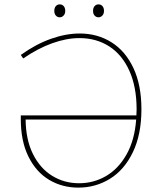

<svg xmlns="http://www.w3.org/2000/svg" viewBox="-20 -851 748 877"><path d="M626 -352Q626 -237 587 -156Q548 -75 482.5 -34.5Q417 6 338 6Q264 6 204.5 -29.5Q145 -65 110 -135.5Q75 -206 75 -307V-324H603Q604 -333 604 -351Q604 -454 571 -527.5Q538 -601 479 -639Q420 -677 343 -677Q284 -677 218.5 -653.5Q153 -630 86 -584L75 -600Q143 -649 212 -673.5Q281 -698 344 -698Q425 -698 489 -658Q553 -618 589.5 -540Q626 -462 626 -352ZM602 -305H97Q98 -212 131 -146.5Q164 -81 219 -47.5Q274 -14 341 -14Q408 -14 464.5 -47Q521 -80 558 -145.5Q595 -211 602 -305ZM228 -801Q228 -815 235 -823Q242 -831 253 -831Q264 -831 271 -823Q278 -815 278 -801Q278 -788 270.5 -780Q263 -772 253 -772Q242 -772 235 -780Q228 -788 228 -801ZM405 -801Q405 -815 412 -823Q419 -831 430 -831Q441 -831 448 -823Q455 -815 455 -801Q455 -788 447.5 -780Q440 -772 430 -772Q419 -772 412 -780Q405 -788 405 -801Z"/></svg>

Font: Bitter Pro Thin
Style: Regular
Weight: 250
Designer: Sol Matas, and Bitter project Authors
Foundry: Sol Matas
Version: Version 1.010